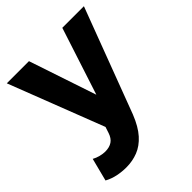

<svg xmlns="http://www.w3.org/2000/svg" viewBox="-203 -626 971 971"><g transform="rotate(-45 282.5 -141.0)"><path d="M135.5 223.5Q103.5 223.5 72.5 217Q41.5 210.5 14 195.5L45.5 72.5Q61.5 81.5 80.8 86.5Q100 91.5 116.5 91.5Q146.5 91.5 166 78.5Q185.5 65.5 195 36L205.5 4L8.5 -505H167L288 -144L405.5 -505H560L348 57.5Q323 120.5 290.5 156.8Q258 193 219 208.2Q180 223.5 135.5 223.5Z"/></g></svg>

Font: Geologica Roman SemiBold
Style: Regular
Weight: 600
Designer: Sindre Bremnes, Frode Helland
Foundry: Monokrom Skriftforlag AS
Version: Version 1.010;gftools[0.9.28]